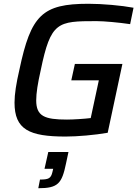

<svg xmlns="http://www.w3.org/2000/svg" viewBox="-20 -716 733 1018"><path d="M328 8C391 8 482 0 551 -12L629 -377H377L358 -290H504L461 -90C429 -86 370 -82 335 -82C216 -82 172 -100 172 -184C172 -222 180 -274 196 -344C249 -601 285 -604 491 -604C532 -604 608 -597 670 -588L688 -675C624 -687 523 -696 449 -696C204 -696 144 -636 83 -347C66 -274 57 -217 57 -172C57 -29 135 8 328 8ZM192 236 183 282C288 282 308 257 330 151L343 90H236L216 179H262L258 196C250 230 238 236 192 236Z"/></svg>

Font: Saira UNSAM Medium Italic
Style: Regular
Weight: 500
Italic angle: -12°
Designer: Hector Gatti with collaboration of the Omnibus-Type team
Foundry: Omnibus-Type
Version: Version 0.072;PS 000.072;hotconv 1.0.88;makeotf.lib2.5.64775